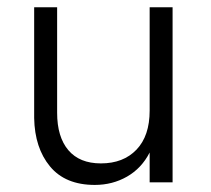

<svg xmlns="http://www.w3.org/2000/svg" viewBox="-20 -508 588 535"><path d="M244.1 7.3Q162.1 7.3 119.4 -44.2Q76.7 -95.7 75.2 -179.2V-487.8H139.2V-193.8Q139.2 -126.5 170.4 -89.6Q201.7 -52.7 261.2 -52.7Q323.7 -52.7 360.4 -91.1Q397 -129.4 397 -199.7V-487.8H460.9V0H397V-83Q374.5 -39.1 334 -15.9Q293.5 7.3 244.1 7.3Z"/></svg>

Font: HK Grotesk Legacy
Style: Regular
Weight: 400
Designer: Alfredo Marco Pradil
Foundry: Hanken Design Co.
Version: Version 2.022;PS 002.022;hotconv 1.0.88;makeotf.lib2.5.64775